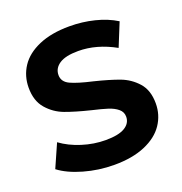

<svg xmlns="http://www.w3.org/2000/svg" viewBox="-122 -761 830 878"><g transform="rotate(-20 293.0 -322.0)"><path d="M26 -63 76 -176Q118 -145 175 -127Q232 -109 289 -109Q352 -109 382.5 -127.5Q413 -146 413 -178Q413 -201 395 -216Q377 -231 349 -240Q321 -249 273 -260Q200 -278 153 -295.5Q106 -313 72.5 -351.5Q39 -390 39 -454Q39 -511 69 -556.5Q99 -602 160.5 -628.5Q222 -655 310 -655Q372 -655 430.5 -640.5Q489 -626 534 -598L488 -485Q398 -535 309 -535Q247 -535 217 -515Q187 -495 187 -462Q187 -429 221.5 -413Q256 -397 327 -381Q400 -363 447 -345.5Q494 -328 527.5 -290.5Q561 -253 561 -189Q561 -133 530.5 -87.5Q500 -42 438 -15.5Q376 11 288 11Q212 11 140.5 -9.5Q69 -30 26 -63Z"/></g></svg>

Font: Montserrat Ace
Style: Bold
Weight: 700
Designer: Julieta Ulanovsky
Foundry: Julieta Ulanovsky
Version: Version 1